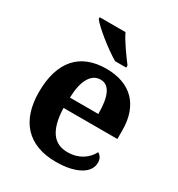

<svg xmlns="http://www.w3.org/2000/svg" viewBox="-183 -884 937 1012"><g transform="rotate(30 285.5 -378.0)"><path d="M296.9 -483.9Q254.9 -483.9 230.2 -442.4Q205.6 -400.9 203.1 -320.8H376Q376 -358.9 371.6 -389.2Q367.2 -419.4 357.7 -440.4Q348.1 -461.4 333.3 -472.7Q318.4 -483.9 296.9 -483.9ZM306.2 9.8Q242.7 9.8 194.1 -8.8Q145.5 -27.3 112.8 -62.5Q80.1 -97.7 63.5 -148.7Q46.9 -199.7 46.9 -265.1Q46.9 -335.4 63.5 -388.7Q80.1 -441.9 111.8 -477.5Q143.6 -513.2 189.7 -531Q235.8 -548.8 294.9 -548.8Q349.1 -548.8 392.6 -533.4Q436 -518.1 466.3 -487.8Q496.6 -457.5 512.7 -412.6Q528.8 -367.7 528.8 -308.1V-256.8H201.2Q202.6 -206.5 212.2 -170.4Q221.7 -134.3 238.5 -110.8Q255.4 -87.4 279.5 -76.2Q303.7 -64.9 335 -64.9Q360.8 -64.9 382.8 -71Q404.8 -77.1 422.6 -88.1Q440.4 -99.1 453.9 -114Q467.3 -128.9 476.1 -146Q502.9 -131.3 502.9 -97.2Q502.9 -75.7 491.2 -56.4Q479.5 -37.1 455.1 -22.5Q430.7 -7.8 393.8 1Q356.9 9.8 306.2 9.8ZM313.5 -606Q290 -619.6 261.5 -639.9Q232.9 -660.2 206.3 -681.6Q179.7 -703.1 158.2 -722.9Q136.7 -742.7 127.4 -755.9V-766.1H284.2Q292 -749.5 304.2 -729.7Q316.4 -710 329.8 -690.2Q343.3 -670.4 356.9 -651.9Q370.6 -633.3 381.3 -619.1V-606Z"/></g></svg>

Font: Droid Serif
Style: Bold
Weight: 700
Designer: Monotype Design team
Foundry: Monotype Imaging Inc.
Version: Version 1.03